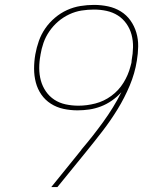

<svg xmlns="http://www.w3.org/2000/svg" viewBox="-20 -763 640 783"><path d="M214 0H189L312 -152V-153Q336 -181 358 -209Q380 -237 401 -266Q422 -295 440.5 -325Q459 -355 475 -387Q458 -368 436.5 -353Q415 -338 391.5 -329Q368 -320 344 -316.5Q320 -313 296 -313Q267 -313 239 -319Q211 -325 187.5 -340Q164 -355 148.5 -377.5Q133 -400 126 -427Q119 -454 119 -483Q119 -512 124 -541Q129 -569 138.5 -596Q148 -623 164.5 -647Q181 -671 204 -690.5Q227 -710 253.5 -722Q280 -734 308 -738.5Q336 -743 363 -743Q393 -743 421 -737Q449 -731 472.5 -716.5Q496 -702 512 -679.5Q528 -657 536 -630Q544 -603 543.5 -573.5Q543 -544 538 -515Q530 -464 509 -414Q488 -364 459.5 -317.5Q431 -271 397 -227Q363 -183 328 -140ZM300 -332Q334 -332 369 -341Q404 -350 434 -372Q464 -394 483.5 -425.5Q503 -457 512 -492L516 -507L517 -518Q522 -544 522.5 -570.5Q523 -597 516.5 -621.5Q510 -646 495.5 -666.5Q481 -687 460.5 -700Q440 -713 415 -718.5Q390 -724 363 -724Q338 -724 312.5 -720Q287 -716 262.5 -704.5Q238 -693 217.5 -675.5Q197 -658 181.5 -635.5Q166 -613 157.5 -588.5Q149 -564 145 -539V-538Q140 -512 140 -485.5Q140 -459 146.5 -435Q153 -411 167 -390.5Q181 -370 201.5 -356.5Q222 -343 247.5 -337.5Q273 -332 300 -332Z"/></svg>

Font: Iosevka Thin Extended Oblique
Style: Regular
Weight: 100
Width: 7
Italic angle: -9°
Monospace: yes
Designer: Belleve Invis
Foundry: Belleve Invis
Version: Version 32.5.0; ttfautohint (v1.8.4)